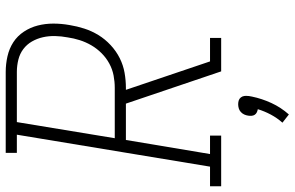

<svg xmlns="http://www.w3.org/2000/svg" viewBox="-210 -580 1006 655"><g transform="rotate(-90 292.5 -252.0)"><path d="M-15 0V-38H52L161 -697H99V-735H375Q402 -735 428.5 -729Q455 -723 476.5 -709Q498 -695 512.5 -673Q527 -651 533.5 -625.5Q540 -600 540 -572.5Q540 -545 535 -517Q531 -492 523 -467Q515 -442 501 -419Q487 -396 466.5 -377Q446 -358 422 -346Q398 -334 372 -329.5Q346 -325 321 -325H314L411 -38H491V0H377L267 -325H143L95 -38H158V0ZM321 -363Q342 -363 363 -367Q384 -371 403.5 -381.5Q423 -392 439 -408Q455 -424 466 -443Q477 -462 483.5 -482.5Q490 -503 493 -524Q497 -545 497.5 -566.5Q498 -588 493.5 -608Q489 -628 479 -645.5Q469 -663 453 -675Q437 -687 416.5 -692Q396 -697 375 -697H204L149 -363ZM230 231 202 209Q218 191 229.5 169.5Q241 148 248 125Q242 124 237 121.5Q232 119 229 114.5Q226 110 225.5 104Q225 98 226 92Q227 85 230 78.5Q233 72 238.5 67Q244 62 251 60Q258 58 265 58Q272 58 278 60Q284 62 288 67Q292 72 293 78.5Q294 85 293 92V94L291 105Q284 139 269 171.5Q254 204 230 231Z"/></g></svg>

Font: Iosevka Slab XLtExObl
Style: Regular
Weight: 200
Width: 7
Italic angle: -9°
Monospace: yes
Designer: Belleve Invis
Foundry: Belleve Invis
Version: Version 11.1.1; ttfautohint (v1.8.3)